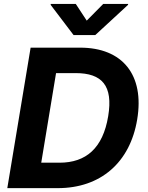

<svg xmlns="http://www.w3.org/2000/svg" viewBox="-20 -974 767 994"><path d="M473.4 -792.6 642.8 -948.9 643.5 -953.8H514.6L429 -867.2L372.2 -953.8H242.9L242.2 -948.9L360.8 -792.6ZM394.9 -727.3H138.5L17.8 0H279.1C500.7 0 653.4 -132.5 690.3 -355.8C728.7 -586.3 614.3 -727.3 394.9 -727.3ZM540.1 -372.5C512.8 -206.7 425.1 -131.7 288 -131.7H193.5L270.2 -595.5H371.8C508.2 -595.5 566.4 -530.5 540.1 -372.5Z"/></svg>

Font: TID UI
Style: Bold Italic
Weight: 700
Italic angle: -9.39999°
Designer: The TID Project Authors
Foundry: Bakken & Bæck
Version: Version 1.001;hotconv 1.0.109;makeotfexe 2.5.65596